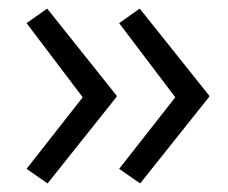

<svg xmlns="http://www.w3.org/2000/svg" viewBox="-20 -483 531 448"><path d="M307 -55 258 -89 389 -256 258 -429 306 -463 468 -260V-257ZM42 -89 173 -256 42 -429 90 -463 252 -260V-257L91 -55Z"/></svg>

Font: Easer Grotesk Light
Style: Regular
Weight: 300
Designer: Boardeaser, Bonnie Shaver-Troup, Thomas Jockin
Foundry: Lexend
Version: Version 1.008;Glyphs 3.1.2 (3151)